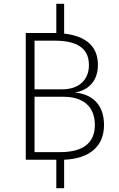

<svg xmlns="http://www.w3.org/2000/svg" viewBox="-20 -837 621 1006"><path d="M525 -182C525 -297 454 -345 373 -352C443 -365 493 -411 493 -498C493 -595 429 -648 316 -661V-817H275V-664H259H115V0H275V149H316V0C446 -6 525 -67 525 -182ZM265 -624C380 -624 446 -587 446 -496C446 -415 389 -369 307 -369H161V-624ZM296 -40H161V-330H313C407 -330 477 -286 477 -182C477 -82 407 -40 296 -40Z"/></svg>

Font: Fira Sans ExtraLight
Style: Regular
Weight: 200
Designer: bBox Type GmbH & Carrois Corporate GbR & Edenspiekermann AG
Foundry: bBox Type GmbH & Carrois Corporate GbR & Edenspiekermann AG
Version: Version 4.300;PS 004.300;hotconv 1.0.88;makeotf.lib2.5.64775